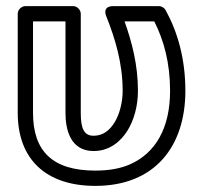

<svg xmlns="http://www.w3.org/2000/svg" viewBox="-20 -573 664 628"><path d="M291.8 -15C151.7 -15 88 -78.5 88 -204V-503H194.2V-203C194.2 -151.3 209 -79 286.3 -79C341.6 -79 377 -114.1 396.6 -145.2C418.4 -179.9 431.2 -226.6 431.2 -276.2C431.2 -361 411.3 -436 387.4 -503H484.6C516 -441.2 536.3 -367 536.3 -276C536.3 -154.6 489.2 -72 403.9 -34.9C374.2 -22 336.9 -15 291.8 -15ZM586.3 -276C586.3 -381.6 560.6 -469.2 521.6 -540C517.7 -547.1 509 -553 499.7 -553H351.2C310.9 -553 328 -518.8 328 -518.8C356.9 -445.9 381.2 -366.2 381.2 -275.8C381.2 -235.8 369.8 -196.6 354.2 -171.8C339.2 -148 318.3 -129 286.3 -129C255.3 -129 244.2 -151.7 244.2 -203V-528C244.2 -538.7 234.3 -553 219.2 -553H63C52.3 -553 38 -543.1 38 -528V-204C38 -52.3 129.9 35 291.8 35C487 35 586.3 -94.7 586.3 -276Z"/></svg>

Font: Asimov
Style: WidOu
Weight: 500
Designer: Google
Version: Version 2.000980; 2014